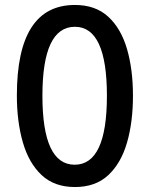

<svg xmlns="http://www.w3.org/2000/svg" viewBox="-20 -744 603 774"><path d="M516 -358Q516 -252 492 -169Q468 -86 416.5 -38Q365 10 282 10Q199 10 147.5 -38.5Q96 -87 72 -170.5Q48 -254 48 -359Q48 -724 282 -724Q365 -724 416.5 -676.5Q468 -629 492 -546.5Q516 -464 516 -358ZM151 -358Q151 -80 281 -80Q411 -80 411 -358Q411 -636 282 -636Q151 -636 151 -358Z"/></svg>

Font: Noto Sans Lao UI ExtCond Med
Style: Regular
Weight: 500
Width: 2
Designer: Monotype Design Team
Foundry: Monotype Imaging Inc.
Version: Version 2.000; ttfautohint (v1.8.4.7-5d5b)